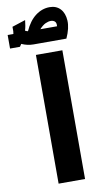

<svg xmlns="http://www.w3.org/2000/svg" viewBox="-175 -1040 573 1087"><g transform="rotate(-10 112.0 -496.5)"><path d="M70 -740H222V0H70ZM-33 -920 44 -945Q42 -927 39.5 -912.5Q37 -898 33 -886Q40 -882 49 -880Q74 -936 111.5 -964.5Q149 -993 193 -993Q231 -993 254 -968.5Q277 -944 279.5 -901Q282 -858 256 -801H67Q32 -801 -1 -816Q-3 -812 -6 -808.5Q-9 -805 -11 -801H-68V-879H-35Q-33 -889 -33 -894Q-33 -899 -33 -920ZM186 -915Q172 -915 155.5 -907.5Q139 -900 120 -879H216Q218 -899 209 -907Q200 -915 186 -915Z"/></g></svg>

Font: Readex Pro bold
Style: Bold
Weight: 700
Designer: Bonnie Shaver-Troup, Thomas Jockin
Foundry: Lexend
Version: Version 1.200; ttfautohint (v1.8.3)